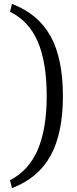

<svg xmlns="http://www.w3.org/2000/svg" viewBox="-20 -810 399 995"><path d="M32 -749 42 -790Q178 -738 242 -622.5Q306 -507 306 -312Q306 -119 242 -3Q178 113 42 165L32 124Q130 73 176 -35Q222 -143 222 -313Q222 -486 176 -593.5Q130 -701 32 -749Z"/></svg>

Font: Exo 2
Style: Regular
Weight: 400
Designer: Natanael Gama
Version: Version 1.001;PS 001.001;hotconv 1.0.70;makeotf.lib2.5.58329